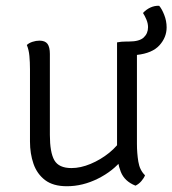

<svg xmlns="http://www.w3.org/2000/svg" viewBox="-20 -637 598 666"><path d="M84 -397Q84 -421 82 -442.8Q80 -464.5 73 -481Q80.5 -488 92.8 -492Q105 -496 117 -496Q136.5 -496 144.8 -484.8Q153 -473.5 153 -450V-169Q153 -108.5 168.5 -81.2Q184 -54 228 -54Q259.5 -54 294.2 -68.5Q329 -83 358.8 -107Q388.5 -131 405 -160V-85Q373 -44 320 -17.5Q267 9 212 9Q164.5 9 136.5 -12.2Q108.5 -33.5 96.2 -68.8Q84 -104 84 -146ZM386 -113V-490Q399.5 -493 420 -493H428Q463.5 -493 478.5 -507Q493.5 -521 493.5 -542.5Q493.5 -555.5 488 -568.8Q482.5 -582 476 -592Q487 -604 501.5 -610.8Q516 -617.5 532 -617Q541 -607 549.5 -585.8Q558 -564.5 558 -542Q558 -507.5 533.2 -480Q508.5 -452.5 455 -446.5V-138Q455 -106 459.8 -76.5Q464.5 -47 483 -29Q479.5 -19.5 470.5 -9Q461.5 1.5 450 7Q412 -8 399 -41Q386 -74 386 -113Z"/></svg>

Font: Signika Negative Light
Style: Regular
Weight: 300
Designer: Anna Giedry
Foundry: Anna Giedry
Version: Version 2.001